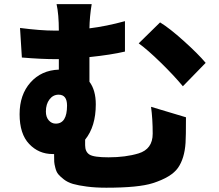

<svg xmlns="http://www.w3.org/2000/svg" viewBox="-20 -835 1040 913"><path d="M958 -536.1 849.6 -424.8Q806.6 -476.6 744.6 -537.1Q682.6 -597.7 639.6 -628.9L741.2 -728.5Q786.1 -701.2 854 -640.1Q921.9 -579.1 958 -536.1ZM198.2 -304.7Q198.2 -278.3 211.9 -262.7Q225.6 -247.1 245.1 -247.1Q298.8 -247.1 298.8 -333Q298.8 -384.8 258.8 -384.8Q232.4 -384.8 215.3 -362.3Q198.2 -339.8 198.2 -304.7ZM698.2 -327.1 864.3 -277.3Q864.3 -183.6 862.3 -155.3Q857.4 -81.1 826.2 -36.6Q794.9 7.8 706.1 36.1Q638.7 57.6 485.4 57.6Q433.6 57.6 393.1 52.2Q352.5 46.9 327.1 39.6Q301.8 32.2 283.7 18.1Q265.6 3.9 256.8 -6.8Q248 -17.6 243.2 -36.6Q238.3 -55.7 237.8 -65.9Q237.3 -76.2 237.3 -95.7V-102.5H230.5Q164.1 -102.5 118.7 -150.4Q73.2 -198.2 73.2 -292Q73.2 -384.8 125 -442.9Q176.8 -501 259.8 -503.9V-553.7H248Q176.8 -553.7 84 -561.5L75.2 -702.1Q172.9 -689.5 237.3 -689.5H259.8Q259.8 -766.6 249 -815.4H416Q406.2 -756.8 405.3 -700.2Q485.4 -710 574.2 -734.4V-589.8Q507.8 -574.2 405.3 -563.5V-446.3Q435.5 -406.2 435.5 -338.9Q435.5 -233.4 384.8 -170.9V-144.5Q384.8 -113.3 405.3 -100.1Q425.8 -86.9 496.1 -86.9Q577.1 -86.9 638.7 -105.5Q706.1 -126 706.1 -199.2Q706.1 -270.5 698.2 -327.1Z"/></svg>

Font: GenEi Gothic M Heavy
Style: Regular
Weight: 800
Designer: o_tamon (Modified); [Source Han Sans]
Ryoko NISHIZUKA  (kana & ideographs); Paul D. Hunt (Latin, Greek & Cyrillic); Wenl
Version: Version 1.1a;Original Version 1.004